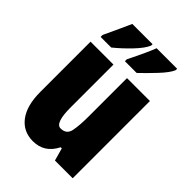

<svg xmlns="http://www.w3.org/2000/svg" viewBox="-227 -864 972 972"><g transform="rotate(45 259.0 -378.0)"><path d="M305 -766Q298 -747 281.5 -710.5Q265 -674 238 -620V-606H322Q355 -637 398 -682.5Q441 -728 452 -756V-766ZM131 -766Q123 -748 106.5 -711.5Q90 -675 64 -620V-606H140Q182 -640 223 -683Q264 -726 276 -756V-766ZM306 -553V-280Q306 -214 298 -174.5Q290 -135 248 -135Q209 -135 209 -246V-553H45V-193Q45 -96 85 -43Q125 10 195 10Q277 10 316 -68H324L343 0H470V-553Z"/></g></svg>

Font: Noto Sans Display Condensed Black
Style: Regular
Weight: 900
Width: 3
Designer: Monotype Design team
Foundry: Monotype Imaging Inc.
Version: 1.000